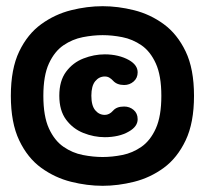

<svg xmlns="http://www.w3.org/2000/svg" viewBox="-20 -642 659 620"><path d="M311.5 -42Q261.5 -42 209.5 -55Q157.5 -68 113.2 -100Q69 -132 42 -188.8Q15 -245.5 15 -332.5Q15 -419.5 42 -475.8Q69 -532 113.2 -564Q157.5 -596 209.5 -609Q261.5 -622 311.5 -622Q361 -622 413 -609Q465 -596 508.8 -564Q552.5 -532 579.5 -475.8Q606.5 -419.5 606.5 -332.5Q606.5 -245.5 579.5 -188.8Q552.5 -132 508.8 -100Q465 -68 413 -55Q361 -42 311.5 -42ZM318.5 -199Q283.5 -199 249.5 -212.5Q215.5 -226 193.5 -255.5Q171.5 -285 171.5 -333Q171.5 -381 193.5 -410.5Q215.5 -440 249.5 -453.2Q283.5 -466.5 318.5 -466.5Q340.5 -466.5 360.5 -461.8Q380.5 -457 396.5 -448Q424.5 -432 424.5 -408.5Q424.5 -390 411.5 -378.8Q398.5 -367.5 381 -367.5Q357.5 -367.5 345 -381.5Q340 -387 333.5 -391Q327 -395 318.5 -395Q300 -395 287.5 -379.8Q275 -364.5 275 -333Q275 -301 287.5 -286Q300 -271 318.5 -271Q333 -271 345 -284.5Q350.5 -291 359.2 -294.5Q368 -298 381 -298Q398.5 -298 411.5 -287Q424.5 -276 424.5 -257Q424.5 -233.5 396.5 -217.5Q380.5 -208 360.5 -203.5Q340.5 -199 318.5 -199ZM311.5 -135Q342 -135 375 -141.5Q408 -148 436.8 -168Q465.5 -188 483.2 -227.2Q501 -266.5 501 -332.5Q501 -398 483.2 -437Q465.5 -476 436.8 -495.8Q408 -515.5 375 -522Q342 -528.5 311.5 -528.5Q281 -528.5 247.5 -522Q214 -515.5 185 -495.8Q156 -476 138 -437Q120 -398 120 -332.5Q120 -266.5 138 -227.2Q156 -188 185 -168Q214 -148 247.5 -141.5Q281 -135 311.5 -135Z"/></svg>

Font: Sono ExtraLight Monospace ExtraBold
Style: Regular
Weight: 800
Version: Version 2.112